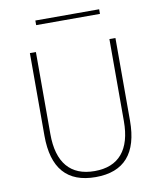

<svg xmlns="http://www.w3.org/2000/svg" viewBox="-107 -1107 1026 1209"><g transform="rotate(-10 406.0 -502.5)"><path d="M406.5 16Q680 16 680 -296.5V-825H641.5V-300.5Q641.5 -163.5 582 -93Q522.5 -22.5 406.5 -22.5Q290.5 -22.5 231 -93Q171.5 -163.5 171.5 -300.5V-825H133V-296.5Q133 16 406.5 16ZM202.5 -991.5H610.5V-1021H202.5Z"/></g></svg>

Font: Spartan ExtraLight
Style: Regular
Weight: 200
Designer: Matt Bailey, Mirko Velimirovic
Foundry: Matt Bailey
Version: Version 1.003; ttfautohint (v1.8.3)